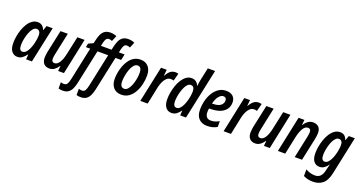

<svg xmlns="http://www.w3.org/2000/svg" viewBox="-45 -1623 5134 2720"><g transform="rotate(20 2521.5 -262.5)"><path d="M149 10Q95 10 62 -32Q29 -74 29 -156Q29 -204 38 -258Q47 -312 65.5 -364Q84 -416 111.5 -458.5Q139 -501 175.5 -526.5Q212 -552 257 -552Q335 -552 363 -472H366L391 -542H483L367 0H279L285 -75H282Q254 -37 222.5 -13.5Q191 10 149 10ZM192 -83Q222 -83 246 -108.5Q270 -134 287 -173.5Q304 -213 314 -255Q324 -295 328 -324.5Q332 -354 332 -381Q332 -416 317 -436.5Q302 -457 275 -457Q245 -457 220.5 -428Q196 -399 178.5 -353.5Q161 -308 151.5 -258Q142 -208 142 -166Q142 -83 192 -83Z M631 10Q576 10 547 -22.5Q518 -55 518 -113Q518 -131 521 -155Q524 -179 528 -202L601 -542H711L641 -212Q631 -168 631 -137Q631 -86 674 -86Q716 -86 747.5 -136Q779 -186 797 -273L855 -542H964L850 0H762L769 -77H765Q740 -38 706.5 -14Q673 10 631 10Z M917 240Q900 240 883.5 238Q867 236 853 231V136Q876 145 901 145Q935 145 950 119.5Q965 94 975 47L1081 -452H1016L1028 -509L1100 -542L1111 -589Q1122 -643 1141 -682.5Q1160 -722 1192 -743.5Q1224 -765 1275 -765Q1327 -765 1369 -745L1333 -660Q1322 -666 1309.5 -669Q1297 -672 1285 -672Q1258 -672 1243.5 -650Q1229 -628 1220 -587L1210 -542H1371L1381 -590Q1393 -643 1411.5 -682.5Q1430 -722 1462 -743.5Q1494 -765 1546 -765Q1598 -765 1639 -745L1604 -660Q1593 -666 1580.5 -669Q1568 -672 1555 -672Q1528 -672 1514 -650Q1500 -628 1491 -587L1481 -542H1567L1548 -452H1462L1353 58Q1342 111 1323.5 152Q1305 193 1273 216.5Q1241 240 1188 240Q1170 240 1154 238Q1138 236 1124 231V136Q1146 145 1173 145Q1206 145 1221 119.5Q1236 94 1246 47L1352 -452H1191L1082 58Q1071 111 1052.5 152Q1034 193 1002 216.5Q970 240 917 240Z M1715 10Q1640 10 1596.5 -38Q1553 -86 1553 -173Q1553 -218 1562.5 -270Q1572 -322 1591 -371.5Q1610 -421 1640 -462Q1670 -503 1712 -527Q1754 -551 1809 -551Q1883 -551 1926 -502.5Q1969 -454 1969 -367Q1969 -304 1954 -238Q1939 -172 1908 -116Q1877 -60 1829 -25Q1781 10 1715 10ZM1726 -83Q1757 -83 1781 -110.5Q1805 -138 1822 -181.5Q1839 -225 1848 -274.5Q1857 -324 1857 -369Q1857 -409 1843 -434Q1829 -459 1797 -459Q1764 -459 1739 -429.5Q1714 -400 1697.5 -354.5Q1681 -309 1672.5 -260Q1664 -211 1664 -172Q1664 -83 1726 -83Z M2001 0 2116 -542H2202L2193 -452H2197Q2224 -501 2256 -526.5Q2288 -552 2333 -552Q2355 -552 2376 -545L2346 -432Q2326 -439 2303 -439Q2267 -439 2240.5 -414.5Q2214 -390 2196 -351.5Q2178 -313 2168 -269L2112 0Z M2471 10Q2417 10 2384 -32Q2351 -74 2351 -156Q2351 -203 2360.5 -256.5Q2370 -310 2388 -362.5Q2406 -415 2433.5 -457.5Q2461 -500 2496.5 -526Q2532 -552 2577 -552Q2616 -552 2643 -532Q2670 -512 2683 -477H2687Q2690 -501 2694 -528Q2698 -555 2703 -578L2742 -760H2852L2690 0H2602L2607 -72H2604Q2575 -34 2544.5 -12Q2514 10 2471 10ZM2516 -83Q2543 -83 2565 -104.5Q2587 -126 2603.5 -160.5Q2620 -195 2631.5 -235.5Q2643 -276 2648.5 -314Q2654 -352 2654 -380Q2654 -417 2640 -437Q2626 -457 2597 -457Q2572 -457 2551.5 -437Q2531 -417 2515 -384Q2499 -351 2487.5 -312Q2476 -273 2470 -234.5Q2464 -196 2464 -165Q2464 -83 2516 -83Z M3008 10Q2929 10 2883.5 -37.5Q2838 -85 2838 -172Q2838 -245 2855.5 -313Q2873 -381 2907 -434.5Q2941 -488 2989 -519.5Q3037 -551 3099 -551Q3164 -551 3200.5 -517.5Q3237 -484 3237 -425Q3237 -335 3166.5 -283.5Q3096 -232 2965 -232H2953Q2948 -206 2948 -180Q2948 -79 3033 -79Q3066 -79 3093.5 -87.5Q3121 -96 3158 -115V-28Q3123 -8 3087 1Q3051 10 3008 10ZM2975 -312Q3058 -312 3096 -341.5Q3134 -371 3134 -417Q3134 -439 3122 -452Q3110 -465 3086 -465Q3050 -465 3017.5 -423.5Q2985 -382 2968 -312Z M3257 0 3372 -542H3458L3449 -452H3453Q3480 -501 3512 -526.5Q3544 -552 3589 -552Q3611 -552 3632 -545L3602 -432Q3582 -439 3559 -439Q3523 -439 3496.5 -414.5Q3470 -390 3452 -351.5Q3434 -313 3424 -269L3368 0Z M3734 10Q3679 10 3650 -22.5Q3621 -55 3621 -113Q3621 -131 3624 -155Q3627 -179 3631 -202L3704 -542H3814L3744 -212Q3734 -168 3734 -137Q3734 -86 3777 -86Q3819 -86 3850.5 -136Q3882 -186 3900 -273L3958 -542H4067L3953 0H3865L3872 -77H3868Q3843 -38 3809.5 -14Q3776 10 3734 10Z M4075 0 4190 -542H4278L4270 -463H4273Q4298 -503 4332 -527.5Q4366 -552 4409 -552Q4459 -552 4491 -522.5Q4523 -493 4523 -430Q4523 -411 4519.5 -387Q4516 -363 4511 -337L4439 0H4329L4398 -325Q4402 -347 4405.5 -368.5Q4409 -390 4409 -406Q4409 -455 4365 -455Q4323 -455 4292.5 -405.5Q4262 -356 4243 -270L4186 0Z M4686 240Q4642 240 4606 230.5Q4570 221 4544 207V107Q4569 123 4607.5 135Q4646 147 4684 147Q4734 147 4763.5 118.5Q4793 90 4807 34L4813 5Q4817 -9 4822 -29.5Q4827 -50 4833 -69H4830Q4803 -31 4772.5 -10.5Q4742 10 4701 10Q4648 10 4616 -31.5Q4584 -73 4584 -153Q4584 -201 4593.5 -255Q4603 -309 4621.5 -361.5Q4640 -414 4668 -457Q4696 -500 4732.5 -526Q4769 -552 4815 -552Q4857 -552 4881.5 -531Q4906 -510 4920 -472H4923L4947 -542H5038L4917 29Q4893 143 4835 191.5Q4777 240 4686 240ZM4750 -84Q4775 -84 4796.5 -105Q4818 -126 4835 -160.5Q4852 -195 4863.5 -235Q4875 -275 4881 -314.5Q4887 -354 4887 -384Q4887 -418 4872.5 -437.5Q4858 -457 4830 -457Q4805 -457 4784.5 -437Q4764 -417 4747.5 -384.5Q4731 -352 4720 -313Q4709 -274 4703 -235.5Q4697 -197 4697 -166Q4697 -84 4750 -84Z"/></g></svg>

Font: Noto Sans Condensed SemiBold
Style: Italic
Weight: 600
Width: 3
Italic angle: -12°
Designer: Monotype Design Team
Foundry: Monotype Imaging Inc.
Version: Version 2.013; ttfautohint (v1.8.4.7-5d5b)